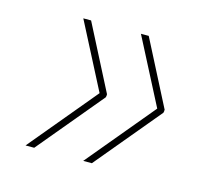

<svg xmlns="http://www.w3.org/2000/svg" viewBox="-72 -600 677 608"><g transform="rotate(15 266.5 -296.0)"><path d="M58.2 -78.1 241.8 -298.7 130.7 -514.2H156.2L265.6 -301.1L264.9 -298.3H265.6L264.2 -291.2L86.6 -78.1ZM247.2 -78.1 430.8 -298.7 319.6 -514.2H345.2L454.5 -301.1L453.8 -298.3H454.5L453.1 -291.2L275.6 -78.1Z"/></g></svg>

Font: Inter Thin  BETA
Style: Italic
Weight: 100
Italic angle: -9.39999°
Designer: Rasmus Andersson
Foundry: rsms
Version: Version 3.011;git-f93a4a705